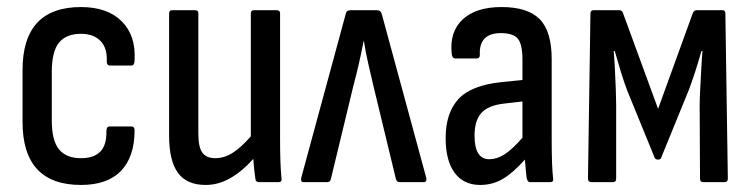

<svg xmlns="http://www.w3.org/2000/svg" viewBox="-20 -517 2136 545"><path d="M210 8Q44 8 44 -171V-318Q44 -497 210 -497Q285 -497 325.5 -456.5Q366 -416 362 -347Q362 -331 353 -331H292Q283 -331 283 -343Q285 -380 265.5 -400.5Q246 -421 210 -421Q168 -421 147.5 -396Q127 -371 127 -313V-175Q127 -118 147.5 -93Q168 -68 210 -68Q284 -68 282 -144Q282 -158 291 -158H353Q362 -158 362 -147Q362 -72 323.5 -32Q285 8 210 8Z M564 8Q510 8 485 -26.5Q460 -61 460 -132V-479Q460 -488 469 -488H534Q543 -488 543 -479V-138Q543 -99 554.5 -83.5Q566 -68 591 -68Q617 -68 641 -83.5Q665 -99 692 -130V-479Q692 -488 701 -488H766Q775 -488 775 -479V-122Q775 -85 776 -58Q777 -31 779 -11Q781 0 771 0H715Q706 0 705 -9Q701 -35 699 -66Q668 -31 634 -11.5Q600 8 564 8Z M841 0Q833 0 835 -12L961 -476Q963 -488 974 -488H1050Q1061 -488 1064 -476L1190 -12Q1192 0 1183 0H1114Q1107 0 1104 -8L1040 -273Q1033 -303 1025.5 -335.5Q1018 -368 1013 -400H1012Q1006 -368 998.5 -335.5Q991 -303 983 -273L919 -8Q917 0 909 0Z M1343 8Q1296 8 1270.5 -26.5Q1245 -61 1245 -125Q1245 -196 1281 -235.5Q1317 -275 1404 -284L1463 -290V-348Q1463 -391 1450 -407Q1437 -423 1402 -423Q1339 -423 1342 -361Q1342 -351 1333 -351H1273Q1263 -351 1262 -366Q1256 -427 1293.5 -462Q1331 -497 1404 -497Q1478 -497 1512 -462.5Q1546 -428 1546 -349V-121Q1546 -82 1547 -55Q1548 -28 1550 -11Q1552 0 1542 0H1484Q1478 0 1475 -11Q1474 -20 1472.5 -34.5Q1471 -49 1470 -64Q1436 -26 1407 -9Q1378 8 1343 8ZM1327 -132Q1327 -65 1369 -65Q1390 -65 1411.5 -78.5Q1433 -92 1463 -126V-229L1411 -223Q1366 -218 1346.5 -196.5Q1327 -175 1327 -132Z M1659 0Q1649 0 1649 -10L1656 -479Q1656 -488 1665 -488H1738Q1745 -488 1748 -481L1848 -208L1947 -481Q1951 -488 1957 -488H2031Q2039 -488 2039 -479L2046 -10Q2046 0 2037 0H1976Q1967 0 1967 -10L1966 -219Q1966 -235 1967.5 -262.5Q1969 -290 1970.5 -319.5Q1972 -349 1974 -372H1971Q1962 -340 1952.5 -311Q1943 -282 1935 -261L1857 -70Q1856 -64 1848 -64Q1840 -64 1838 -70L1760 -261Q1752 -282 1743 -311Q1734 -340 1725 -372H1722Q1724 -349 1725.5 -319.5Q1727 -290 1728 -262.5Q1729 -235 1729 -219V-10Q1729 0 1720 0Z"/></svg>

Font: Sofia Sans Condensed Medium
Style: Regular
Weight: 500
Designer: Botio Nikoltchev, Ani Petrova
Foundry: lettersoup
Version: Version 4.101; ttfautohint (v1.8.4.7-5d5b)